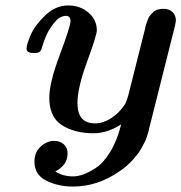

<svg xmlns="http://www.w3.org/2000/svg" viewBox="-20 -476 663 702"><path d="M230 -456.1Q272.9 -456.1 303.5 -429.9Q334 -403.8 334 -365.2Q334 -347.2 298.6 -251Q263.2 -154.8 263.2 -99.1Q263.2 -24.9 327.1 -24.9Q357.9 -24.9 387.9 -44.9Q418 -64.9 437 -95.2Q441.9 -102.1 449.2 -127.9L511.2 -374L512.2 -379.9Q514.2 -386.7 516.1 -392.3Q518.1 -397.9 521 -406Q523.9 -414.1 529.1 -419.9Q534.2 -425.8 540.5 -431.9Q546.9 -438 556.9 -440.9Q566.9 -443.8 578.1 -443.8Q598.1 -443.8 610.6 -431.9Q623 -419.9 623 -401.9Q623 -395 619.1 -378.9L528.8 -20L525.9 -8.8Q523.9 2.4 522.5 6.1Q521 9.8 517.6 22Q514.2 34.2 510 41.5Q505.9 48.8 499.5 61.5Q493.2 74.2 485.6 84.2Q478 94.2 467.5 106.2Q457 118.2 444.1 129.6Q431.2 141.1 416 150.9Q336.9 206.1 246.1 206.1Q192.9 206.1 149.4 184.6Q106 163.1 106 115.2Q106 80.1 128.9 59.6Q151.9 39.1 178.2 39.1Q199.2 39.1 213.1 51.5Q227.1 64 227.1 85Q227.1 127.9 182.1 150.9Q210 168.9 247.1 168.9Q264.2 168.9 284.2 161.9Q304.2 154.8 331.1 137.5Q357.9 120.1 383.1 79.1Q408.2 38.1 422.9 -21Q372.1 11.2 321.8 11.2Q252.9 11.2 206.5 -18.3Q160.2 -47.9 160.2 -119.1Q160.2 -173.3 199 -276.6Q237.8 -379.9 237.8 -398.9Q237.8 -418 221.2 -418Q210 -418 197.5 -410.9Q185.1 -403.8 166 -376.5Q147 -349.1 133.8 -303.2Q129.9 -290 124.5 -286.1Q119.1 -282.2 106 -282.2H103Q77.1 -282.2 77.1 -298.1Q77.1 -314 92.5 -348.9Q107.9 -383.8 145.5 -419.9Q183.1 -456.1 230 -456.1Z"/></svg>

Font: CMU Serif
Style: BoldItalic
Weight: 700
Italic angle: -14.04°
Version: Version 0.7.0